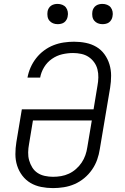

<svg xmlns="http://www.w3.org/2000/svg" viewBox="-20 -957 640 985"><path d="M252 8Q221 8 191 2Q161 -4 136.5 -18.5Q112 -33 94.5 -56Q77 -79 68 -107Q59 -135 59 -166Q59 -197 64 -228L92 -396H460L480 -517Q484 -538 484.5 -559.5Q485 -581 480 -601Q475 -621 463 -637.5Q451 -654 434.5 -665Q418 -676 397 -680.5Q376 -685 355 -685Q327 -685 299 -678.5Q271 -672 246.5 -655Q222 -638 206.5 -612.5Q191 -587 186 -559H121Q126 -586 137 -611Q148 -636 165.5 -658.5Q183 -681 206 -698Q229 -715 254.5 -725Q280 -735 307 -739Q334 -743 360 -743Q391 -743 420.5 -737Q450 -731 474.5 -716.5Q499 -702 516 -678.5Q533 -655 541.5 -627Q550 -599 550 -568.5Q550 -538 545 -507L492 -192Q488 -165 478.5 -138Q469 -111 452 -86.5Q435 -62 412 -43Q389 -24 362.5 -12.5Q336 -1 307.5 3.5Q279 8 252 8ZM252 -50Q273 -50 293.5 -53.5Q314 -57 333.5 -66Q353 -75 370 -90Q387 -105 399 -123Q411 -141 418 -161Q425 -181 428 -202L451 -339H149L129 -218Q125 -197 124.5 -175.5Q124 -154 129.5 -134.5Q135 -115 145.5 -98Q156 -81 172.5 -70Q189 -59 210 -54.5Q231 -50 252 -50ZM506 -833Q493 -833 482 -837.5Q471 -842 463.5 -851Q456 -860 454 -872.5Q452 -885 454 -898Q455 -906 460 -914.5Q465 -923 472.5 -928Q480 -933 488.5 -935Q497 -937 505 -937Q518 -937 529.5 -932.5Q541 -928 548 -919Q555 -910 557.5 -897.5Q560 -885 557 -872Q556 -864 551 -855.5Q546 -847 539 -842Q532 -837 523 -835Q514 -833 506 -833ZM276 -833Q263 -833 252 -837.5Q241 -842 233.5 -851Q226 -860 224 -872.5Q222 -885 224 -898Q225 -906 230 -914.5Q235 -923 242.5 -928Q250 -933 258.5 -935Q267 -937 275 -937Q288 -937 299.5 -932.5Q311 -928 318 -919Q325 -910 327.5 -897.5Q330 -885 327 -872Q326 -864 321 -855.5Q316 -847 309 -842Q302 -837 293 -835Q284 -833 276 -833Z"/></svg>

Font: Iosevka Aile Light
Style: Italic
Weight: 300
Italic angle: -9°
Designer: Belleve Invis
Foundry: Belleve Invis
Version: Version 31.1.0; ttfautohint (v1.8.4)